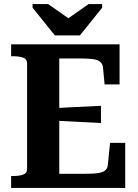

<svg xmlns="http://www.w3.org/2000/svg" viewBox="-20 -929 683 949"><path d="M251 -754H375L485 -891V-909H418L287 -817H349L218 -909H141V-891ZM599 -223V0H35V-59H46Q75 -59 94.5 -66Q114 -73 114 -95V-615Q114 -637 94.5 -644Q75 -651 46 -651H35V-710H571V-512H497L489 -596Q487 -614 474.5 -624Q462 -634 438 -637Q414 -640 379 -640H273V-70H395Q425 -70 447.5 -71.5Q470 -73 484 -78Q498 -83 505 -92Q512 -101 513 -114L524 -223ZM245 -394Q285 -397 324 -398.5Q363 -400 402 -402Q441 -404 479 -406V-321Q441 -323 402 -325Q363 -327 324 -329Q285 -331 245 -333Z"/></svg>

Font: Roboto Serif 28pt SemiBold
Style: Regular
Weight: 600
Designer: Greg Gazdowicz
Foundry: Commercial Type
Version: Version 1.008